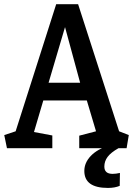

<svg xmlns="http://www.w3.org/2000/svg" viewBox="-24 -711 640 921"><path d="M9.4 0 -3.6 -63.2 51 -81.2 245.6 -691H350.6L547.3 -81.2L593.8 -63.2L583.3 0H356.1V-60.2L436.6 -81.2L392.5 -229H183.7L139 -77.7L227 -61.2V0ZM209 -314H360.4L287.9 -580.9ZM493.8 190.5Q380.5 190.5 380.5 109Q380.5 69.4 411.7 36.8Q443 4.1 500.2 -13.2L544.2 0Q508.1 20.4 492.3 41.4Q476.5 62.4 476.5 88Q476.5 123 516.2 123Q532 123 551.3 118.6L550.3 180.5Q526.4 190.5 493.8 190.5Z"/></svg>

Font: Kreon Light
Style: Regular
Weight: 300
Designer: Julia Petretta
Foundry: Julia Petretta and Eli Heuer
Version: Version 2.002